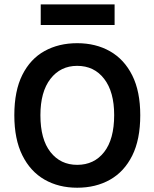

<svg xmlns="http://www.w3.org/2000/svg" viewBox="-20 -864 722 898"><path d="M341 14Q254.5 14 188.2 -24Q122 -62 84.5 -137.5Q47 -213 47 -325Q47 -439 84.5 -513.8Q122 -588.5 188.2 -625.2Q254.5 -662 341 -662Q428 -662 494.5 -624.2Q561 -586.5 598.5 -511.5Q636 -436.5 636 -325Q636 -211.5 598.5 -136.2Q561 -61 494.5 -23.5Q428 14 341 14ZM341 -93Q420.5 -93 467.2 -153Q514 -213 514 -326Q514 -434.5 467.2 -495.2Q420.5 -556 341 -556Q263 -556 216 -495.2Q169 -434.5 169 -325Q169 -212.5 216 -152.8Q263 -93 341 -93ZM170.5 -843.5H516V-747H170.5Z"/></svg>

Font: Karla
Style: Bold
Weight: 700
Designer: Jonathan Pinhorn
Version: Version 2.004; ttfautohint (v1.8.4.7-5d5b);gftools[0.9.33]